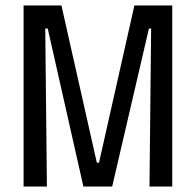

<svg xmlns="http://www.w3.org/2000/svg" viewBox="-20 -680 714 700"><path d="M66 0V-660H204L333 -87H341L470 -660H608V0H525L531 -576H523L389 0H284L154 -576H145L151 0Z"/></svg>

Font: Bricolage Grotesque Condensed
Style: Regular
Weight: 400
Width: 3
Designer: Mathieu Triay
Foundry: Atelier Triay
Version: Version 1.000;gftools[0.9.30]